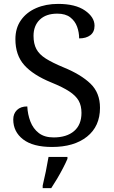

<svg xmlns="http://www.w3.org/2000/svg" viewBox="-20 -744 584 985"><path d="M247 10Q149 10 98.5 -29Q48 -68 48 -131Q48 -161 67 -179.5Q86 -198 120 -198Q122 -157 136 -120.5Q150 -84 179 -61.5Q208 -39 255 -39Q322 -39 360 -71.5Q398 -104 398 -165Q398 -202 383.5 -227.5Q369 -253 335.5 -275Q302 -297 243 -321Q150 -359 104.5 -410Q59 -461 59 -543Q59 -600 87.5 -640.5Q116 -681 165.5 -702.5Q215 -724 278 -724Q367 -724 416 -690Q465 -656 465 -612Q465 -580 443.5 -563.5Q422 -547 386 -547Q386 -578 375.5 -607Q365 -636 340.5 -655Q316 -674 274 -674Q216 -674 184 -643Q152 -612 152 -560Q152 -520 166.5 -492.5Q181 -465 215 -443.5Q249 -422 307 -398Q395 -362 444 -315Q493 -268 493 -191Q493 -96 426.5 -43Q360 10 247 10ZM199 208Q207 175 215 136Q223 97 229 61H326V71Q317 92 303 119Q289 146 273 173Q257 200 243 221H199Z"/></svg>

Font: Noto Serif Old Uyghur
Style: Regular
Weight: 400
Designer: Lewis McGuffie
Foundry: Google LLC
Version: Version 1.003; ttfautohint (v1.8.4.7-5d5b)